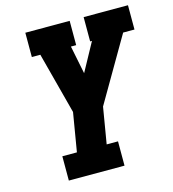

<svg xmlns="http://www.w3.org/2000/svg" viewBox="-109 -826 826 916"><g transform="rotate(-15 303.5 -367.5)"><path d="M118 0V-120H190L222 -311L142 -615H100V-735H319V-615H293L321 -476L397 -615H388V-735H607V-615H551L367 -299L337 -120H393V0Z"/></g></svg>

Font: Iosevka Slab Heavy Extended
Style: Italic
Weight: 900
Width: 7
Italic angle: -9°
Monospace: yes
Designer: Belleve Invis
Foundry: Belleve Invis
Version: Version 11.1.0; ttfautohint (v1.8.3)